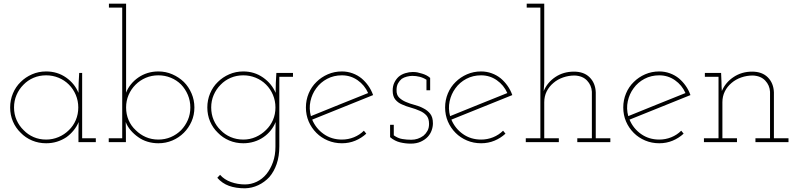

<svg xmlns="http://www.w3.org/2000/svg" viewBox="-20 -770 4326 1040"><path d="M499 0V-21H425V-375H409Q407 -348 406 -321Q405 -294 405 -267Q385 -317 338 -350Q291 -383 230 -383Q189 -383 153.5 -367.5Q118 -352 92 -326Q65 -300 50 -264Q35 -228 35 -188Q35 -147 50 -112Q65 -77 92 -51Q118 -24 153.5 -9Q189 6 230 6Q261 6 288.5 -2.5Q316 -11 340 -27Q362 -43 379 -64Q396 -85 406 -109Q406 -94 405.5 -80Q405 -66 405 -51V0ZM230 -362Q265 -362 297 -349Q329 -336 353 -312Q377 -288 390.5 -256Q404 -224 404 -188Q404 -151 390.5 -119.5Q377 -88 353 -65Q329 -41 297 -27.5Q265 -14 230 -14Q193 -14 162 -27.5Q131 -41 108 -65Q84 -88 70 -119.5Q56 -151 56 -188Q56 -224 69.5 -255.5Q83 -287 107 -311Q130 -335 161.5 -348.5Q193 -362 230 -362Z M569 0H662V-51Q662 -66 661.5 -80Q661 -94 661 -109Q670 -85 688 -64Q706 -43 729 -27Q751 -11 779 -2.5Q807 6 838 6Q878 6 913.5 -9Q949 -24 976 -51Q1002 -77 1017.5 -112Q1033 -147 1033 -188Q1033 -228 1017.5 -264Q1002 -300 976 -326Q949 -352 913.5 -367.5Q878 -383 838 -383Q807 -383 779.5 -374.5Q752 -366 729 -350Q706 -334 689 -313Q672 -292 663 -268Q663 -286 663 -296Q663 -306 663 -325V-750H570V-729H642V-21H569ZM838 -362Q873 -362 905 -349Q937 -336 961 -312Q984 -288 997.5 -256Q1011 -224 1011 -188Q1011 -151 997.5 -120Q984 -89 961 -65Q937 -41 905.5 -27.5Q874 -14 838 -14Q801 -14 770 -27.5Q739 -41 715 -65Q690 -88 676.5 -119.5Q663 -151 663 -188Q663 -224 676.5 -255.5Q690 -287 714 -311Q738 -335 769.5 -348.5Q801 -362 838 -362Z M1157 193Q1183 223 1220 236.5Q1257 250 1307 250Q1345 249 1379 233Q1413 217 1439 189Q1464 160 1478.5 118.5Q1493 77 1493 22V-354H1567V-375H1477Q1475 -348 1474 -321Q1473 -294 1473 -267Q1452 -317 1405 -350Q1358 -383 1298 -383Q1257 -383 1221.5 -367.5Q1186 -352 1160 -326Q1133 -300 1118 -264Q1103 -228 1103 -188Q1103 -147 1118 -112Q1133 -77 1160 -51Q1186 -24 1221.5 -9Q1257 6 1298 6Q1328 6 1356 -2.5Q1384 -11 1407 -27Q1429 -42 1446 -63Q1463 -84 1473 -109Q1473 -94 1472.5 -79Q1472 -64 1472 -50V25Q1472 71 1458.5 108.5Q1445 146 1423 173Q1401 200 1370.5 214.5Q1340 229 1307 229Q1267 229 1231 216Q1195 203 1172 177ZM1298 -362Q1333 -362 1365 -349Q1397 -336 1421 -312Q1445 -288 1458.5 -256Q1472 -224 1472 -188Q1472 -151 1458.5 -120Q1445 -89 1421 -66Q1397 -42 1365.5 -28Q1334 -14 1298 -14Q1261 -14 1229.5 -27.5Q1198 -41 1175 -65Q1151 -88 1137.5 -119.5Q1124 -151 1124 -188Q1124 -224 1137.5 -255.5Q1151 -287 1175 -311Q1198 -335 1229.5 -348.5Q1261 -362 1298 -362Z M1832 -362Q1879 -362 1917 -335.5Q1955 -309 1974 -266Q1897 -235 1819.5 -204Q1742 -173 1664 -141Q1653 -182 1661.5 -221.5Q1670 -261 1693 -292Q1716 -324 1752 -343Q1788 -362 1832 -362ZM1964 -46 1951 -62Q1928 -39 1897 -26.5Q1866 -14 1832 -14Q1776 -14 1733.5 -44Q1691 -74 1671 -122Q1754 -156 1836 -188.5Q1918 -221 2001 -255Q1991 -283 1975 -305.5Q1959 -328 1939 -345Q1917 -363 1889.5 -373Q1862 -383 1832 -383Q1791 -383 1755.5 -367.5Q1720 -352 1694 -326Q1667 -300 1652 -264Q1637 -228 1637 -188Q1637 -147 1652 -112Q1667 -77 1694 -50Q1720 -24 1755.5 -9Q1791 6 1832 6Q1871 6 1904.5 -8Q1938 -22 1964 -46Z M2297 -29Q2311 -44 2318 -63.5Q2325 -83 2325 -102Q2325 -135 2310.5 -153.5Q2296 -172 2274 -183Q2252 -195 2226.5 -201.5Q2201 -208 2178 -218Q2157 -227 2142 -241.5Q2127 -256 2128 -283Q2128 -304 2136 -318.5Q2144 -333 2156 -343Q2168 -351 2184 -355Q2200 -359 2213 -359Q2234 -359 2253.5 -354Q2273 -349 2290 -338V-281H2310V-348Q2301 -356 2290.5 -361.5Q2280 -367 2267 -371Q2251 -376 2240.5 -378Q2230 -380 2215 -380Q2196 -380 2175 -373.5Q2154 -367 2139 -354Q2125 -341 2116 -322.5Q2107 -304 2107 -279Q2107 -248 2121.5 -230.5Q2136 -213 2158 -204Q2180 -194 2205.5 -187Q2231 -180 2253 -170Q2275 -161 2289.5 -145Q2304 -129 2304 -99Q2304 -77 2295.5 -61.5Q2287 -46 2274 -35Q2259 -24 2242.5 -18.5Q2226 -13 2208 -13Q2183 -13 2159 -17Q2135 -21 2113 -37V-94H2093V-27Q2118 -6 2147 1Q2176 8 2205 8Q2236 8 2259 -2.5Q2282 -13 2297 -29Z M2586 -362Q2633 -362 2671 -335.5Q2709 -309 2728 -266Q2651 -235 2573.5 -204Q2496 -173 2418 -141Q2407 -182 2415.5 -221.5Q2424 -261 2447 -292Q2470 -324 2506 -343Q2542 -362 2586 -362ZM2718 -46 2705 -62Q2682 -39 2651 -26.5Q2620 -14 2586 -14Q2530 -14 2487.5 -44Q2445 -74 2425 -122Q2508 -156 2590 -188.5Q2672 -221 2755 -255Q2745 -283 2729 -305.5Q2713 -328 2693 -345Q2671 -363 2643.5 -373Q2616 -383 2586 -383Q2545 -383 2509.5 -367.5Q2474 -352 2448 -326Q2421 -300 2406 -264Q2391 -228 2391 -188Q2391 -147 2406 -112Q2421 -77 2448 -50Q2474 -24 2509.5 -9Q2545 6 2586 6Q2625 6 2658.5 -8Q2692 -22 2718 -46Z M3007 0V-21H2928V-216Q2928 -248 2941 -274.5Q2954 -301 2978 -321Q3000 -340 3030 -350.5Q3060 -361 3093 -361Q3136 -359 3160 -333.5Q3184 -308 3186 -273V-21H3107V0H3286V-21H3207V-270Q3205 -320 3174 -351Q3143 -382 3089 -382Q3032 -382 2988.5 -353Q2945 -324 2925 -277L2928 -322V-750H2833V-729H2907V-21H2828V0Z M3551 -362Q3598 -362 3636 -335.5Q3674 -309 3693 -266Q3616 -235 3538.5 -204Q3461 -173 3383 -141Q3372 -182 3380.5 -221.5Q3389 -261 3412 -292Q3435 -324 3471 -343Q3507 -362 3551 -362ZM3683 -46 3670 -62Q3647 -39 3616 -26.5Q3585 -14 3551 -14Q3495 -14 3452.5 -44Q3410 -74 3390 -122Q3473 -156 3555 -188.5Q3637 -221 3720 -255Q3710 -283 3694 -305.5Q3678 -328 3658 -345Q3636 -363 3608.5 -373Q3581 -383 3551 -383Q3510 -383 3474.5 -367.5Q3439 -352 3413 -326Q3386 -300 3371 -264Q3356 -228 3356 -188Q3356 -147 3371 -112Q3386 -77 3413 -50Q3439 -24 3474.5 -9Q3510 6 3551 6Q3590 6 3623.5 -8Q3657 -22 3683 -46Z M3972 0V-21H3893V-216Q3893 -248 3906 -274.5Q3919 -301 3943 -321Q3965 -340 3995 -350.5Q4025 -361 4058 -361Q4101 -359 4125 -333.5Q4149 -308 4151 -273V-21H4072V0H4251V-21H4172V-270Q4170 -320 4139 -351Q4108 -382 4054 -382Q3998 -382 3954 -353Q3910 -324 3890 -277Q3889 -291 3888.5 -301.5Q3888 -312 3888 -326L3886 -375H3798V-354H3872V-21H3793V0Z"/></svg>

Font: Josefin Slab ExtraLight
Style: Regular
Weight: 250
Designer: Santiago Orozco
Foundry: Typemade
Version: Version 2.000